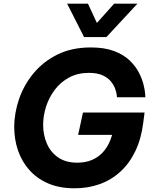

<svg xmlns="http://www.w3.org/2000/svg" viewBox="-20 -1006 816 1036"><path d="M382.2 10Q300.6 10 239.6 -16.5Q178.6 -43 137.9 -89.1Q97.2 -135.2 77 -194.6Q56.8 -254 56.8 -320.2Q56.8 -396 82.9 -471.9Q109 -547.8 161 -610.7Q213 -673.6 290.2 -711.8Q367.4 -750 470 -750Q544.2 -750 595.5 -730.6Q646.8 -711.2 678.9 -680.5Q711 -649.8 728.8 -615.5Q746.6 -581.2 754.2 -550.5Q761.8 -519.8 763.1 -500.4Q764.4 -481 764.4 -481H611.2Q611.2 -481 609.7 -494.4Q608.2 -507.8 601.3 -527.1Q594.4 -546.4 578.7 -566.2Q563 -586 534 -599.4Q505 -612.8 459.8 -612.8Q399.2 -612.8 353 -587.9Q306.8 -563 275.5 -521.4Q244.2 -479.8 228.5 -430.5Q212.8 -381.2 212.8 -332Q212.8 -278.2 232.8 -231.5Q252.8 -184.8 293.8 -156.5Q334.8 -128.2 397.4 -128.2Q440.6 -128.2 475 -142.5Q509.4 -156.8 534.7 -184Q560 -211.2 575.7 -250.9Q591.4 -290.6 596.8 -340.8L599.2 -363.8L634.2 -278.2H401.6L427.6 -398.6H760L753 -343.8Q741.8 -255.4 709.6 -189.2Q677.4 -123 628.2 -78.5Q579 -34 516.7 -12Q454.4 10 382.2 10ZM554.2 -806H433.6L342.2 -986.2H454.6L521.6 -841.6L472.8 -848.6L596 -986.2H721.6Z"/></svg>

Font: Be Vietnam Pro Variable Thin
Style: Italic
Weight: 100
Italic angle: -12°
Designer: Lam Bao, Tony Le, Vietanh Nguyen
Foundry: Yellow Type Foundry
Version: Version 1.002